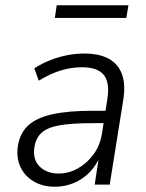

<svg xmlns="http://www.w3.org/2000/svg" viewBox="-20 -700 555 728"><path d="M188 8Q142 8 108 -12Q74 -32 58 -66Q42 -100 47 -141Q54 -193 85.5 -223Q117 -253 177.5 -266.5Q238 -280 330 -280H391L384 -233H330Q253 -233 206.5 -225Q160 -217 137.5 -196.5Q115 -176 110 -139Q104 -94 131 -68Q158 -42 202 -42Q240 -42 274.5 -61Q309 -80 334.5 -114.5Q360 -149 367 -196L387 -324Q397 -387 373.5 -416Q350 -445 291 -445Q251 -445 211 -433Q171 -421 127 -394L110 -441Q138 -459 169.5 -471.5Q201 -484 234 -490.5Q267 -497 299 -497Q356 -497 392 -477.5Q428 -458 442.5 -418.5Q457 -379 447 -319L396 0H339L356 -111H361Q345 -72 318.5 -45.5Q292 -19 258.5 -5.5Q225 8 188 8ZM188 -632 195 -680H467L459 -632Z"/></svg>

Font: Nunito Sans 10pt SemiCondensed Light
Style: Italic
Weight: 300
Width: 4
Italic angle: -9°
Designer: Vernon Adams
Foundry: Vernon Adams
Version: Version 3.101;gftools[0.9.27]